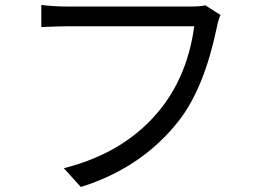

<svg xmlns="http://www.w3.org/2000/svg" viewBox="-20 -725 1040 767"><path d="M861 -665Q853 -650 846 -615Q796 -375 697 -246Q549 -55 303 22L235 -53Q485 -116 625 -294Q730 -429 756 -620H245Q223 -620 145 -617V-705Q201 -699 245 -699H747Q781 -699 800 -704Z"/></svg>

Font: KaiGen Gothic CN Regular
Style: Regular
Weight: 400
Designer: Ryoko NISHIZUKA  (kana & ideographs); Paul D. Hunt (Latin, Greek & Cyrillic); Wenlong ZHANG  (bopomofo); Sandoll Communi
Foundry: Adobe Systems Incorporated
Version: Version 1.002.20150501